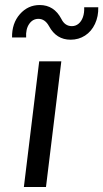

<svg xmlns="http://www.w3.org/2000/svg" viewBox="-20 -744 411 764"><path d="M261 -586Q204 -586 175 -640Q159 -669 133 -669Q110 -669 96 -648.5Q82 -628 84 -595H28Q27 -651 59 -687.5Q91 -724 138 -724Q195 -724 224 -669Q238 -640 266 -640Q281 -640 292.5 -649.5Q304 -659 310 -676Q316 -693 315 -715H371Q372 -679 358 -649Q344 -619 318.5 -602.5Q293 -586 261 -586ZM75 0 136 -500H224L163 0Z"/></svg>

Font: Orkney
Style: Italic
Weight: 400
Italic angle: -7°
Designer: Samuel Oakes and Alfredo Marco Pradil
Foundry: Alfredo Marco Pradil
Version: 1.0; ttfautohint (v1.5)